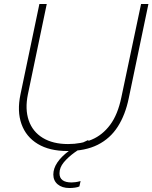

<svg xmlns="http://www.w3.org/2000/svg" viewBox="-20 -749 766 965"><path d="M329 196Q292 196 270 177.5Q248 159 248 128Q248 98 268 68Q288 38 327 9Q366 -20 423 -45L429 -32Q390 -8 356 16.5Q322 41 300.5 67Q279 93 279 122Q279 168 340 168Q348 168 359.5 166.5Q371 165 385 161L379 188Q371 192 357 194Q343 196 329 196ZM318 10Q229 10 170 -25.5Q111 -61 88 -125.5Q65 -190 83 -275L178 -729H215L120 -274Q105 -200 124.5 -143.5Q144 -87 195 -56Q246 -25 322 -25Q388 -25 441.5 -47.5Q495 -70 533.5 -121.5Q572 -173 590 -260L689 -729H726L627 -255Q610 -172 572 -112.5Q534 -53 471.5 -21.5Q409 10 318 10Z"/></svg>

Font: Mona Sans
Style: Italic
Weight: 200
Italic angle: -11.6951°
Designer: Deni Anggara
Foundry: GitHub
Version: Version 2.000